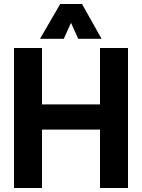

<svg xmlns="http://www.w3.org/2000/svg" viewBox="-20 -940 710 960"><path d="M180 -746 281 -920H390L488 -746H371L335 -826L299 -746ZM50 0V-700H190V-418H480V-700H620V0H480V-292H190V0Z"/></svg>

Font: Cal Sans
Style: Regular
Weight: 400
Designer: Designer Mark Davis DBA MarkFonts
Foundry: Designer Mark Davis DBA MarkFonts
Version: Version 1.000